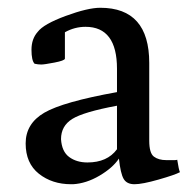

<svg xmlns="http://www.w3.org/2000/svg" viewBox="-20 -462 490 494"><path d="M408 -50H429Q434 -50 436 -51Q440 -25 443 -19Q430 -12 388 0Q346 12 326 12Q306 12 298 -2Q290 -16 286 -54Q270 -30 236 -10Q202 10 168 12H163Q114 12 80 -15Q46 -42 46 -93Q46 -144 94 -172Q142 -200 281 -225V-285Q281 -393 200 -393Q172 -393 147 -379V-311Q146 -306 120 -301Q94 -296 86 -296Q78 -296 69 -298Q61 -306 61 -334Q61 -362 77 -380Q92 -400 149 -421Q206 -442 238 -442Q364 -442 364 -300V-100Q364 -68 376 -59Q388 -50 408 -50ZM205 -44Q256 -44 281 -78V-190Q195 -174 166 -156Q137 -138 137 -104Q139 -72 158 -58Q177 -44 205 -44Z"/></svg>

Font: Lusitana
Style: Regular
Weight: 400
Designer: Ana Paula Megda
Foundry: Ana Paula Megda
Version: Version 1.001; ttfautohint (v1.4.1)